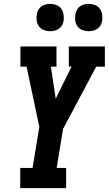

<svg xmlns="http://www.w3.org/2000/svg" viewBox="-20 -976 564 996"><path d="M85 0V-105H149L184 -318L118 -630H86V-735H273V-630H244L269 -464L351 -630H337V-735H524V-630H479L307 -307L274 -105H323V0ZM440 -814Q423 -814 407.5 -820Q392 -826 382.5 -839Q373 -852 370.5 -868.5Q368 -885 371 -902Q373 -914 379 -925Q385 -936 395 -943Q405 -950 417 -953Q429 -956 440 -956Q457 -956 472.5 -950Q488 -944 497.5 -931Q507 -918 509.5 -901.5Q512 -885 510 -868Q508 -856 502 -845Q496 -834 485.5 -827Q475 -820 463.5 -817Q452 -814 440 -814ZM240 -814Q223 -814 207.5 -820Q192 -826 182.5 -839Q173 -852 170.5 -868.5Q168 -885 171 -902Q173 -914 179 -925Q185 -936 195 -943Q205 -950 217 -953Q229 -956 240 -956Q257 -956 272.5 -950Q288 -944 297.5 -931Q307 -918 309.5 -901.5Q312 -885 310 -868Q308 -856 302 -845Q296 -834 285.5 -827Q275 -820 263.5 -817Q252 -814 240 -814Z"/></svg>

Font: Iosevka Slab Extrabold Oblique
Style: Regular
Weight: 800
Italic angle: -9°
Monospace: yes
Designer: Belleve Invis
Foundry: Belleve Invis
Version: Version 11.1.1; ttfautohint (v1.8.3)